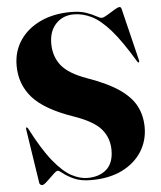

<svg xmlns="http://www.w3.org/2000/svg" viewBox="-52 -759 684 817"><g transform="rotate(-5 290.0 -350.0)"><path d="M305 10Q261 10 232.5 -3Q204 -16 188 -29Q172 -42 166 -42Q160 -42 145.8 -28.2Q131.5 -14.5 117 -0.8Q102.5 13 95.5 13Q92 13 88 10.2Q84 7.5 83.5 3L48 -229Q47 -235.5 49.5 -237Q52.5 -238.5 56 -233Q104.5 -139 145.5 -88.8Q186.5 -38.5 222 -19.5Q257.5 -0.5 290.5 -0.5Q341 -0.5 371.5 -27.5Q402 -54.5 402 -109.5Q402 -162 369.8 -199.8Q337.5 -237.5 253 -266.5Q131.5 -308.5 81.2 -365.8Q31 -423 31 -502.5Q31 -564 62.8 -610.8Q94.5 -657.5 150.8 -683.8Q207 -710 281 -710Q319.5 -710 345.2 -701Q371 -692 386.5 -683Q402 -674 410 -674Q418 -674 434 -683.8Q450 -693.5 465.8 -703.2Q481.5 -713 488.5 -713Q495 -713 497 -705L552 -479.5Q553.5 -473 550 -471.5Q547 -469.5 544 -475Q490.5 -565 447.8 -613.8Q405 -662.5 367.2 -680.8Q329.5 -699 292 -699Q245.5 -699 215.8 -667.8Q186 -636.5 186 -583Q186 -529 216.5 -490Q247 -451 326 -423Q411 -393 460 -359.2Q509 -325.5 530 -284.8Q551 -244 551 -194Q551 -137 521.8 -90.8Q492.5 -44.5 437.5 -17.2Q382.5 10 305 10Z"/></g></svg>

Font: Fraunces 144pt S000
Style: Bold
Weight: 700
Version: Version 1.000; ttfautohint (v1.8.3)